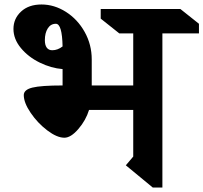

<svg xmlns="http://www.w3.org/2000/svg" viewBox="-20 -826 907 856"><path d="M704 -677V10H661L541 -89L574 -128V-336H377Q363 -290 329.5 -251Q296 -212 267 -212Q234 -212 191 -244.5Q148 -277 117 -322.5Q86 -368 86 -402Q86 -426 124.5 -435.5Q163 -445 259 -445V-518Q208 -522 157 -547Q106 -572 73 -612Q40 -652 40 -697Q40 -743 74 -774.5Q108 -806 165 -806Q222 -806 274 -773Q326 -740 357.5 -683.5Q389 -627 389 -561V-445H574V-677H512L429 -743V-786H784L867 -720V-677ZM213 -602Q237 -602 259 -619Q257 -720 229 -720Q206 -720 193 -699.5Q180 -679 180 -647Q180 -625 188.5 -613.5Q197 -602 213 -602Z"/></svg>

Font: InknutAntiqua
Style: Medium
Weight: 500
Designer: Claus Eggers Srensen
Foundry: Claus Eggers Srensen
Version: Version 1.000; ttfautohint (v1.2) -l 7 -r 28 -G 50 -x 13 -D 